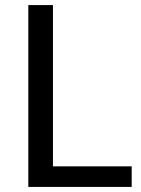

<svg xmlns="http://www.w3.org/2000/svg" viewBox="-20 -736 554 756"><path d="M498.5 0H91.5V-716H188.5V-81H498.5Z"/></svg>

Font: Verano Sans
Style: Regular
Weight: 400
Designer: Lukasz Dziedzic with Adam Twardoch and Botio Nikoltchev
Foundry: tyPoland Lukasz Dziedzic
Version: Version 3.001;December 28, 2019;FontCreator 12.0.0.2547 64-b